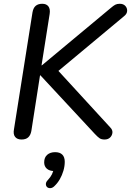

<svg xmlns="http://www.w3.org/2000/svg" viewBox="-20 -732 694 1017"><path d="M94 7Q71 7 60 -7Q49 -21 54 -47L152 -666Q156 -690 169 -701Q182 -712 204 -712Q226 -712 236.5 -698Q247 -684 243 -658L200 -386H202L567 -690Q581 -702 590.5 -707Q600 -712 614 -712Q633 -712 643.5 -701Q654 -690 653.5 -674.5Q653 -659 638 -647L265 -336V-383L564 -57Q577 -44 575.5 -29Q574 -14 563 -3.5Q552 7 534 7Q517 7 507 0Q497 -7 482 -23L194 -333H192L146 -38Q142 -16 129.5 -4.5Q117 7 94 7ZM268 254Q258 264 247 264.5Q236 265 229.5 259Q223 253 223 242.5Q223 232 234 221Q248 206 255.5 190.5Q263 175 265 158L268 174Q242 174 228 161.5Q214 149 214 128Q214 102 230 88Q246 74 272 74Q297 74 310 87Q323 100 323 125Q323 148 316 172Q309 196 297 217Q285 238 268 254Z"/></svg>

Font: Nunito ExtraLight Medium
Style: Italic
Weight: 500
Italic angle: -9°
Version: Version 3.602